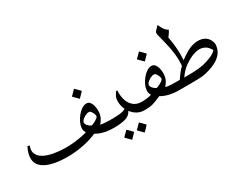

<svg xmlns="http://www.w3.org/2000/svg" viewBox="-98 -1275 2574 2040"><g transform="rotate(-30 1189.0 -255.0)"><path d="M962 -92Q983 -92 992.5 -77Q1002 -62 1002 -44Q1002 -28 992 -14Q982 0 962 0Q890 0 837 -12.5Q784 -25 740 -51Q664 -17 573 1Q482 19 391 21Q285 22 204.5 4.5Q124 -13 77 -50.5Q30 -88 24 -147.5Q18 -207 60 -291L85 -286Q63 -229 81.5 -188.5Q100 -148 147 -123Q194 -98 260 -86Q326 -74 399 -73Q467 -72 537 -81Q607 -90 672 -108Q653 -137 656 -171Q659 -205 675 -238Q692 -273 717.5 -304Q743 -335 773.5 -354Q804 -373 833 -371Q856 -370 871 -351Q886 -332 893 -303.5Q900 -275 900.5 -246Q901 -217 895 -194Q891 -171 875.5 -145.5Q860 -120 844 -103Q850 -100 870.5 -97.5Q891 -95 916.5 -93.5Q942 -92 962 -92ZM761 -140Q774 -143 794.5 -152.5Q815 -162 833 -174.5Q851 -187 855 -198Q856 -214 849 -231Q842 -248 832 -263Q823 -277 811.5 -278.5Q800 -280 786 -277Q758 -269 733 -249.5Q708 -230 703 -209Q705 -185 723.5 -166.5Q742 -148 761 -140ZM792 -450Q791 -452 780 -463Q769 -474 756 -487Q743 -500 735 -508V-513L792 -570H796Q810 -557 825 -542Q840 -527 852 -513V-508L796 -450Z M1129 -222Q1129 -257 1140 -280Q1151 -303 1169 -327H1184Q1179 -263 1195.5 -209.5Q1212 -156 1250.5 -124Q1289 -92 1347 -92H1352Q1368 -92 1377 -79.5Q1386 -67 1386 -52V-42Q1386 -26 1377.5 -13Q1369 0 1352 0H1327Q1280 0 1241.5 -22Q1203 -44 1177 -80Q1151 -30 1095.5 -15Q1040 0 962 0Q927 0 909.5 -14.5Q892 -29 892 -46Q891 -63 909 -77.5Q927 -92 962 -92Q1031 -92 1078 -96.5Q1125 -101 1153 -118Q1129 -168 1129 -222ZM1210 205Q1209 203 1198 192Q1187 181 1174 168Q1161 155 1153 147V142L1210 85H1214Q1228 98 1243 113Q1258 128 1270 142V147L1214 205ZM1056 205Q1055 203 1044 192Q1033 181 1020 168Q1007 155 999 147V142L1056 85H1060Q1074 98 1089 113Q1104 128 1116 142V147L1060 205Z M1631 -371Q1654 -370 1669 -351Q1684 -332 1691 -303.5Q1698 -275 1698.5 -246Q1699 -217 1693 -194Q1689 -171 1673.5 -145.5Q1658 -120 1642 -103Q1664 -96 1698.5 -94Q1733 -92 1770 -92Q1790 -92 1800 -76.5Q1810 -61 1810 -43Q1810 -27 1801 -13.5Q1792 0 1774 0H1754Q1626 0 1538 -51Q1484 -26 1442 -13Q1400 0 1346 0Q1312 0 1294 -14.5Q1276 -29 1275 -46Q1275 -63 1292.5 -77.5Q1310 -92 1346 -92Q1381 -92 1409.5 -95Q1438 -98 1470 -108Q1451 -137 1454 -170.5Q1457 -204 1473 -238Q1490 -273 1515.5 -304Q1541 -335 1571 -354Q1601 -373 1631 -371ZM1653 -198Q1654 -214 1647 -231Q1640 -248 1630 -263Q1621 -277 1609.5 -278.5Q1598 -280 1584 -277Q1556 -269 1531 -249.5Q1506 -230 1501 -209Q1503 -185 1521.5 -166.5Q1540 -148 1559 -140Q1572 -143 1592.5 -152.5Q1613 -162 1631 -174.5Q1649 -187 1653 -198ZM1588 -448Q1587 -450 1576 -461Q1565 -472 1552 -485Q1539 -498 1531 -506V-511L1588 -568H1592Q1606 -555 1621 -540Q1636 -525 1648 -511V-506L1592 -448Z M1815 -92Q1838 -128 1861.5 -157Q1885 -186 1909 -210Q1915 -291 1905.5 -364Q1896 -437 1879.5 -502Q1863 -567 1849 -624Q1842 -652 1856 -668Q1870 -684 1901 -715Q1907 -702 1917 -681.5Q1927 -661 1942.5 -642Q1958 -623 1980 -612Q1967 -586 1955 -570Q1943 -554 1934 -541Q1938 -523 1944.5 -480.5Q1951 -438 1955 -379Q1959 -320 1954 -252Q1977 -270 2001 -286Q2025 -302 2050 -316Q2093 -340 2139 -349.5Q2185 -359 2225.5 -351Q2266 -343 2295 -314.5Q2324 -286 2333 -235Q2331 -169 2295.5 -124Q2260 -79 2200.5 -51.5Q2141 -24 2068 -9Q2038 -3 1992 -1.5Q1946 0 1896 0Q1846 0 1804 0H1759Q1731 0 1710.5 -13.5Q1690 -27 1690 -46Q1690 -66 1710.5 -79Q1731 -92 1759 -92ZM1868 -90Q1922 -89 1986.5 -91.5Q2051 -94 2102 -104Q2152 -115 2203 -135.5Q2254 -156 2282 -187Q2258 -232 2225 -251Q2192 -270 2155 -269.5Q2118 -269 2080 -255Q2029 -236 1972.5 -197.5Q1916 -159 1868 -90Z"/></g></svg>

Font: Bona Nova SC
Style: Regular
Weight: 400
Designer: Mateusz Machalski
Foundry: Capitalics
Version: Version 4.001; ttfautohint (v1.8.4.7-5d5b)